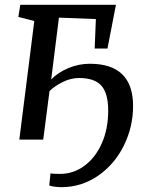

<svg xmlns="http://www.w3.org/2000/svg" viewBox="-20 -578 607 795"><path d="M352 -314Q531 -314 531 -139Q531 -52 492.5 25.5Q454 103 385.5 150Q317 197 234 197Q222 197 206 195Q190 193 184 190L189 140Q198 142 229 142Q284 142 329.5 108.5Q375 75 401.5 15.5Q428 -44 428 -120Q428 -191 400 -223Q372 -255 307 -255Q273 -255 240 -238.5Q207 -222 185 -201L159 0H60L122 -491L56 -508L64 -558H460L425 -377H372L377 -499L224 -505L192 -249Q220 -278 263 -296Q306 -314 352 -314Z"/></svg>

Font: Koeln Type Serif
Style: Italic
Weight: 400
Italic angle: -8°
Designer: Eben Sorkin
Foundry: Eben Sorkin
Version: Version 2.002